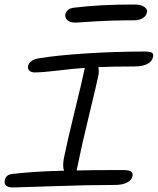

<svg xmlns="http://www.w3.org/2000/svg" viewBox="-41 -830 697 849"><path d="M293 -730Q268.6 -730 256.8 -741.2Q245.1 -752.4 248 -767.1Q250 -776.9 259 -785.4Q268.1 -793.9 285.2 -795.9Q397 -810.1 551.8 -810.1Q583.5 -810.1 597.7 -799.1Q611.8 -788.1 608.9 -775.9Q606 -759.3 590.3 -749.8Q574.7 -740.2 550.8 -740.2Q454.1 -740.2 374.8 -735.1Q295.4 -730 293 -730ZM17.1 -1Q-4.9 -1 -13.9 -9.3Q-22.9 -17.6 -20 -32.2Q-15.1 -58.6 15.1 -61Q111.3 -72.3 242.2 -75.2Q234.9 -94.2 241.2 -128.9Q256.8 -206.5 289.8 -340.6Q322.8 -474.6 332 -521Q334 -526.9 334 -529.8Q283.2 -526.4 215.6 -518.1Q147.9 -509.8 111.8 -509.8Q97.2 -509.8 89.1 -517.3Q81.1 -524.9 83 -538.1Q89.4 -564.5 128.9 -571.8Q209 -585.4 340.3 -593.8Q471.7 -602.1 597.2 -602.1Q622.1 -602.1 630.1 -597.4Q638.2 -592.8 636.2 -580.1Q627.4 -536.1 551.8 -536.1Q458.5 -536.1 394 -533.2Q397.9 -510.7 393.1 -492.2Q387.7 -464.4 353.8 -324.7Q319.8 -185.1 298.8 -81.1Q298.8 -78.1 297.9 -76.2Q363.8 -78.1 503.9 -78.1Q529.8 -78.1 538.6 -71.3Q547.4 -64.5 544.9 -51.8Q542 -34.2 521.7 -23.2Q501.5 -12.2 465.8 -12.2Q346.7 -12.2 191.9 -6.6Q37.1 -1 17.1 -1Z"/></svg>

Font: Shantell Sans Irregular Bouncy
Style: Italic
Weight: 300
Italic angle: -11.31°
Designer: Stephen Nixon, Anya Danilova, Shantell Martin
Foundry: Arrow Type
Version: Version 1.006;[9816181b4]